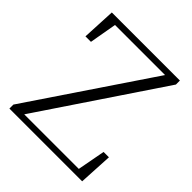

<svg xmlns="http://www.w3.org/2000/svg" viewBox="-197 -856 989 989"><g transform="rotate(45 298.0 -361.5)"><path d="M28 0V-29L485 -707L477 -677V-689H281H84L112 -711L82 -540H42L51 -723H547V-694L91 -15L100 -46V-33H312H524L497 -14L529 -185H568L558 0Z"/></g></svg>

Font: Noto Serif HK
Style: Regular
Weight: 200
Designer: Ryoko NISHIZUKA 西塚涼子 (kana & ideographs); Frank Grießhammer (Latin, Greek & Cyrillic); Wenlong ZHANG 张文龙 (bopomofo); San
Foundry: Adobe
Version: Version 2.001;hotconv 1.1.0;makeotfexe 2.6.0